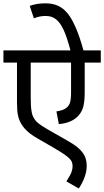

<svg xmlns="http://www.w3.org/2000/svg" viewBox="-20 -916 608 1120"><path d="M0 -622.1V-550.8H79.1V-315.9C79.1 -252.9 86.9 -222.2 104.5 -192.9C109.9 -183.1 117.2 -173.3 126 -164.1C143.6 -144.5 164.6 -127.9 203.1 -106L289.6 -56.2C320.3 -38.1 341.8 -24.9 355 -15.6C368.2 -6.3 377.9 1.5 384.8 8.3C398.4 22 403.3 33.7 403.3 54.7C403.3 64.5 401.9 74.2 397 87.9C394.5 94.7 391.1 101.6 387.7 107.9C384.3 114.3 377.4 126 367.2 142.1L439.5 183.6C468.3 140.6 485.8 94.2 485.8 53.2C485.8 29.3 481.4 9.3 473.1 -7.8C455.6 -41.5 422.9 -67.9 369.6 -97.7L259.8 -160.2C231.9 -176.3 212.9 -189 202.1 -198.2C190.9 -207.5 182.6 -217.8 176.8 -228.5C170.4 -239.3 166 -252.9 163.6 -270C160.6 -287.1 159.2 -314.5 159.2 -352.5V-550.8H394.5V-380.4C394.5 -350.6 392.6 -329.6 388.2 -316.9C379.9 -291.5 359.9 -273.4 309.1 -266.1L323.2 -191.9C377 -196.8 416 -215.3 439.5 -243.7C463.4 -271.5 474.1 -303.2 474.1 -380.4V-550.8H567.9V-622.1H466.8C452.6 -673.3 438.5 -715.8 423.8 -750.5C378.4 -857.9 328.1 -896.5 244.1 -896.5C210.4 -896.5 182.6 -892.1 153.3 -881.8L177.7 -809.1C205.6 -820.3 224.1 -822.8 247.1 -822.8C293.9 -822.8 324.2 -798.8 351.6 -740.7C364.3 -712.9 377.4 -673.3 391.1 -622.1Z"/></svg>

Font: Noto Reveo Sans
Style: Regular
Weight: 400
Designer: Monotype Design team
Foundry: Monotype Imaging Inc.
Version: Version 1.04